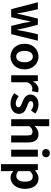

<svg xmlns="http://www.w3.org/2000/svg" viewBox="1463 -2314 1066 4032"><g transform="rotate(90 1996.0 -298.0)"><path d="M172 0H340L397 -244C409 -296 417 -348 428 -407H433C444 -348 453 -297 465 -244L524 0H697L835 -560H699L638 -284C628 -229 620 -176 610 -120H605C593 -176 583 -229 570 -284L500 -560H370L302 -284C288 -230 278 -176 267 -120H263C253 -176 246 -229 235 -284L174 -560H27Z M1168 14C1308 14 1437 -94 1437 -280C1437 -466 1308 -574 1168 -574C1028 -574 899 -466 899 -280C899 -94 1028 14 1168 14ZM1168 -106C1092 -106 1049 -174 1049 -280C1049 -385 1092 -454 1168 -454C1244 -454 1287 -385 1287 -280C1287 -174 1244 -106 1168 -106Z M1560 0H1707V-334C1738 -415 1791 -444 1835 -444C1858 -444 1874 -441 1894 -435L1919 -562C1902 -569 1884 -574 1853 -574C1795 -574 1735 -534 1694 -461H1691L1680 -560H1560Z M2148 14C2294 14 2371 -65 2371 -163C2371 -267 2289 -304 2215 -332C2156 -354 2104 -369 2104 -410C2104 -442 2128 -464 2179 -464C2220 -464 2259 -445 2299 -416L2365 -505C2319 -540 2256 -574 2175 -574C2047 -574 1966 -503 1966 -403C1966 -309 2045 -266 2116 -239C2175 -216 2233 -197 2233 -155C2233 -120 2208 -96 2152 -96C2100 -96 2052 -118 2002 -157L1935 -65C1991 -19 2073 14 2148 14Z M2483 0H2630V-385C2671 -426 2700 -448 2746 -448C2801 -448 2825 -418 2825 -331V0H2972V-349C2972 -490 2920 -574 2799 -574C2723 -574 2668 -534 2623 -492L2630 -597V-798H2483Z M3123 0H3270V-560H3123ZM3197 -650C3247 -650 3282 -682 3282 -731C3282 -779 3247 -811 3197 -811C3146 -811 3111 -779 3111 -731C3111 -682 3146 -650 3197 -650Z M3427 215H3574V45L3569 -47C3612 -8 3659 14 3708 14C3831 14 3946 -97 3946 -289C3946 -461 3864 -574 3726 -574C3666 -574 3608 -542 3561 -502H3558L3547 -560H3427ZM3675 -107C3645 -107 3609 -118 3574 -149V-395C3612 -434 3646 -453 3684 -453C3761 -453 3795 -394 3795 -287C3795 -165 3743 -107 3675 -107Z"/></g></svg>

Font: Source Han Sans JP
Style: Bold
Weight: 700
Designer: Ryoko NISHIZUKA 西塚涼子 (kana, bopomofo & ideographs); Paul D. Hunt (Latin, Greek & Cyrillic); Sandoll Communications 산돌커뮤니
Foundry: Adobe
Version: Version 2.002;hotconv 1.0.116;makeotfexe 2.5.65601